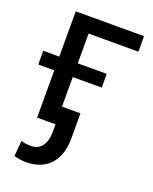

<svg xmlns="http://www.w3.org/2000/svg" viewBox="-143 -606 714 897"><g transform="rotate(20 213.5 -157.0)"><path d="M415 -528.3V-451.2H167.5V0H75.7V-528.3ZM311.5 -303.2V-234.9H-3.9V-303.2ZM167.5 -87.9H259.3V34.7Q259.3 120.6 216.6 167Q173.8 213.4 96.7 213.4Q66.9 213.4 37.6 204.6L44.4 127.4Q64.9 134.3 92.3 134.3Q128.9 134.3 148.2 108.6Q167.5 83 167.5 34.7Z"/></g></svg>

Font: Bert Sans Medium
Style: Regular
Weight: 500
Designer: Christian Robertson, Adam Twardoch, & Cristiano Sobral
Foundry: Google
Version: Version 12.135;January 10, 2020;FontCreator 12.0.0.2547 64-b